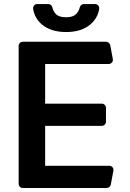

<svg xmlns="http://www.w3.org/2000/svg" viewBox="-20 -935 648 955"><path d="M72.8 -20.6V-706.7Q72.8 -715.2 78.8 -721.2Q84.9 -727.3 93.8 -727.3H507.8Q515.3 -727.3 521 -722.5Q526.6 -717.7 528.4 -710.2L541.2 -641.3Q541.5 -639.9 541.5 -637.4Q541.5 -628.9 535.5 -622.9Q529.5 -616.8 521 -616.8H204.5V-419.4H486.2Q494.7 -419.4 500.9 -413.4Q507.1 -407.3 507.1 -398.8V-329.5Q507.1 -321 500.9 -315Q494.7 -308.9 486.2 -308.9H204.5V-110.4H523.8Q532.3 -110.4 538.4 -104.4Q544.4 -98.4 544.4 -89.8Q544.4 -87.4 544 -85.9L531.2 -17Q529.5 -9.6 523.8 -4.8Q518.1 0 510.7 0H93.8Q84.9 0 78.8 -6Q72.8 -12.1 72.8 -20.6ZM376.8 -898.4Q372.9 -881.7 362.2 -869Q346.2 -849.1 308.6 -849.1Q270.2 -849.1 254.3 -869Q243.3 -883.9 240.4 -898.4Q238.6 -905.5 233.1 -910.2Q227.6 -914.8 220.2 -914.8H165.1Q155.5 -914.8 149.5 -907.5Q143.5 -900.2 144.9 -890.6Q152 -844.8 187.5 -813.9Q233 -775.6 308.6 -775.6Q385.3 -775.6 430 -813.9Q465.9 -844.5 473.4 -890.6Q474.8 -900.2 468.6 -907.5Q462.4 -914.8 452.8 -914.8H397.4Q389.9 -914.8 384.2 -910.2Q378.6 -905.5 376.8 -898.4Z"/></svg>

Font: DeltaSans SemiBold
Style: Regular
Weight: 600
Designer: Rasmus Andersson
Foundry: rsms
Version: Version 3.012